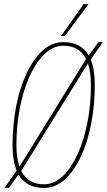

<svg xmlns="http://www.w3.org/2000/svg" viewBox="-20 -918 528 948"><path d="M197 10Q109 10 71 -57L24 10H2L62 -76Q42 -124 42 -201Q42 -300 59.5 -391.5Q77 -483 110.5 -554.5Q144 -626 190 -668Q236 -710 293 -710Q380 -710 418 -644L466 -710H488L428 -624Q448 -576 448 -500Q448 -400 430.5 -308.5Q413 -217 379.5 -145.5Q346 -74 300 -32Q254 10 197 10ZM61 -202Q61 -138 76 -95L405 -627Q372 -692 293 -692Q242 -692 200 -651.5Q158 -611 126.5 -542Q95 -473 78 -385Q61 -297 61 -202ZM197 -8Q248 -8 290 -48.5Q332 -89 363.5 -158Q395 -227 412 -315Q429 -403 429 -498Q429 -562 414 -605L85 -74Q118 -8 197 -8ZM281 -740 393 -898H417L300 -740Z"/></svg>

Font: Georama SemiCondensed Thin
Style: Italic
Weight: 100
Width: 4
Italic angle: -9°
Designer: Jean-Baptiste Levee
Foundry: Production Type
Version: Version 1.000